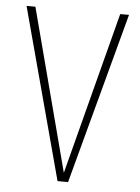

<svg xmlns="http://www.w3.org/2000/svg" viewBox="-51 -722 557 762"><g transform="rotate(5 228.0 -341.0)"><path d="M432.1 -682.1 249 0H207L23.9 -682.1H59.1L229 -35.2L397 -682.1Z"/></g></svg>

Font: Fira Sans Compressed UltraLight
Style: Regular
Weight: 200
Width: 1
Designer: Carrois Corporate & Edenspiekermann AG
Foundry: Carrois Corporate GbR & Edenspiekermann AG
Version: Version 4.203;PS 004.203;hotconv 1.0.88;makeotf.lib2.5.64775